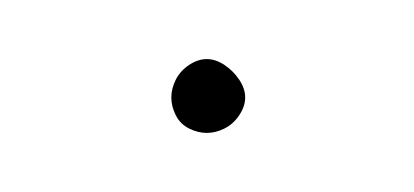

<svg xmlns="http://www.w3.org/2000/svg" viewBox="-20 -403 140 65"><path d="M38 -370Q38 -367 39.5 -364Q41 -361 44 -359.5Q47 -358 50 -358Q53 -358 56 -359.5Q59 -361 61 -364Q63 -367 63 -370Q63 -373 61 -376Q59 -379 56 -381Q53 -383 50 -383Q47 -383 44 -381Q41 -379 39.5 -376Q38 -373 38 -370Z"/></svg>

Font: Linefont Thin
Style: Regular
Weight: 100
Monospace: yes
Version: Version 3.002;gftools[0.9.33]